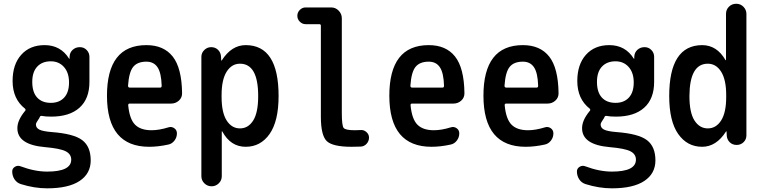

<svg xmlns="http://www.w3.org/2000/svg" viewBox="-20 -770 4040 1020"><path d="M250 -444.3Q204.1 -444.3 177.7 -416Q151.4 -387.7 151.4 -335Q151.4 -280.3 177.2 -252Q203.1 -223.6 250 -223.6Q294.9 -223.6 320.8 -251.5Q346.7 -279.3 346.7 -332Q346.7 -383.8 319.8 -414.1Q293 -444.3 250 -444.3ZM230.5 141.6Q358.4 141.6 358.4 78.1Q358.4 48.8 329.1 33.7Q299.8 18.6 219.7 11.7Q71.3 -1 72.3 -89.8Q72.3 -130.9 112.3 -179.7L113.3 -180.7Q118.2 -185.5 113.3 -192.4Q46.9 -244.1 46.9 -339.8Q46.9 -427.7 92.8 -479Q138.7 -530.3 216.8 -530.3Q301.8 -530.3 346.7 -459Q346.7 -458 348.6 -458H349.6V-468.8Q350.6 -491.2 366.2 -505.4Q381.8 -519.5 404.3 -519.5Q425.8 -519.5 440.4 -504.4Q455.1 -489.3 455.1 -467.8V-335Q455.1 -245.1 402.3 -197.8Q349.6 -150.4 252 -150.4Q221.7 -150.4 201.2 -154.3Q194.3 -155.3 191.4 -148.4Q188.5 -140.6 183.6 -134.8Q170.9 -117.2 170.9 -108.4Q170.9 -90.8 189 -81.5Q207 -72.3 254.9 -68.4Q372.1 -59.6 417 -25.4Q461.9 8.8 461.9 82Q461.9 152.3 402.8 191.4Q343.8 230.5 230.5 230.5Q162.1 230.5 90.8 208Q69.3 201.2 57.1 182.6Q44.9 164.1 44.9 140.6Q44.9 125 59.1 116.2Q73.2 107.4 88.9 113.3Q164.1 141.6 230.5 141.6Z M757.8 -442.4Q710 -442.4 687.5 -414.6Q665 -386.7 660.2 -314.5Q660.2 -305.7 668 -304.7H831.1Q838.9 -304.7 838.9 -314.5Q836.9 -382.8 816.9 -412.6Q796.9 -442.4 757.8 -442.4ZM772.5 9.8Q548.8 9.8 548.3 -260.3Q547.9 -530.3 757.8 -530.3Q849.6 -530.3 897.5 -469.7Q945.3 -409.2 947.3 -276.4Q948.2 -252 930.7 -235.8Q913.1 -219.7 888.7 -219.7H668Q661.1 -219.7 661.1 -210.9Q668 -137.7 697.3 -107.9Q726.6 -78.1 785.2 -78.1Q825.2 -78.1 876 -93.8Q891.6 -98.6 905.8 -88.9Q919.9 -79.1 919.9 -61.5Q919.9 -40 906.7 -22.9Q893.6 -5.9 874 -2Q820.3 9.8 772.5 9.8Z M1157.2 -264.6V-254.9Q1157.2 -171.9 1184.1 -129.9Q1210.9 -87.9 1254.9 -87.9Q1298.8 -87.9 1325.2 -129.9Q1351.6 -171.9 1351.6 -259.8Q1351.6 -431.6 1254.9 -431.6Q1210.9 -431.6 1184.1 -389.2Q1157.2 -346.7 1157.2 -264.6ZM1049.8 166V-467.8Q1049.8 -489.3 1065.4 -504.4Q1081.1 -519.5 1101.6 -519.5Q1124 -519.5 1138.7 -504.9Q1153.3 -490.2 1154.3 -467.8L1155.3 -448.2H1156.2Q1158.2 -448.2 1158.2 -449.2Q1210 -530.3 1285.2 -530.3Q1460 -530.3 1460 -259.8Q1460 -126 1412.1 -58.1Q1364.3 9.8 1285.2 9.8Q1205.1 9.8 1161.1 -71.3Q1161.1 -72.3 1159.2 -72.3H1158.2V166Q1158.2 188.5 1142.1 204.1Q1126 219.7 1104 219.7Q1082 219.7 1065.9 204.1Q1049.8 188.5 1049.8 166Z M1603.5 -641.6Q1585.9 -641.6 1572.8 -654.8Q1559.6 -668 1559.6 -686Q1559.6 -704.1 1572.8 -717.3Q1585.9 -730.5 1603.5 -730.5H1739.3Q1762.7 -730.5 1779.3 -713.4Q1795.9 -696.3 1795.9 -672.9V-169.9Q1795.9 -102.5 1805.7 -90.3Q1815.4 -78.1 1865.2 -78.1Q1883.8 -78.1 1894.5 -79.1Q1912.1 -81.1 1926.3 -68.8Q1940.4 -56.6 1940.4 -39.1Q1940.4 -20.5 1927.7 -6.3Q1915 7.8 1896.5 8.8Q1881.8 9.8 1847.7 9.8Q1747.1 9.8 1715.8 -20.5Q1684.6 -50.8 1684.6 -150.4V-633.8Q1684.6 -641.6 1675.8 -641.6Z M2257.8 -442.4Q2210 -442.4 2187.5 -414.6Q2165 -386.7 2160.2 -314.5Q2160.2 -305.7 2168 -304.7H2331.1Q2338.9 -304.7 2338.9 -314.5Q2336.9 -382.8 2316.9 -412.6Q2296.9 -442.4 2257.8 -442.4ZM2272.5 9.8Q2048.8 9.8 2048.3 -260.3Q2047.9 -530.3 2257.8 -530.3Q2349.6 -530.3 2397.5 -469.7Q2445.3 -409.2 2447.3 -276.4Q2448.2 -252 2430.7 -235.8Q2413.1 -219.7 2388.7 -219.7H2168Q2161.1 -219.7 2161.1 -210.9Q2168 -137.7 2197.3 -107.9Q2226.6 -78.1 2285.2 -78.1Q2325.2 -78.1 2376 -93.8Q2391.6 -98.6 2405.8 -88.9Q2419.9 -79.1 2419.9 -61.5Q2419.9 -40 2406.7 -22.9Q2393.6 -5.9 2374 -2Q2320.3 9.8 2272.5 9.8Z M2757.8 -442.4Q2710 -442.4 2687.5 -414.6Q2665 -386.7 2660.2 -314.5Q2660.2 -305.7 2668 -304.7H2831.1Q2838.9 -304.7 2838.9 -314.5Q2836.9 -382.8 2816.9 -412.6Q2796.9 -442.4 2757.8 -442.4ZM2772.5 9.8Q2548.8 9.8 2548.3 -260.3Q2547.9 -530.3 2757.8 -530.3Q2849.6 -530.3 2897.5 -469.7Q2945.3 -409.2 2947.3 -276.4Q2948.2 -252 2930.7 -235.8Q2913.1 -219.7 2888.7 -219.7H2668Q2661.1 -219.7 2661.1 -210.9Q2668 -137.7 2697.3 -107.9Q2726.6 -78.1 2785.2 -78.1Q2825.2 -78.1 2876 -93.8Q2891.6 -98.6 2905.8 -88.9Q2919.9 -79.1 2919.9 -61.5Q2919.9 -40 2906.7 -22.9Q2893.6 -5.9 2874 -2Q2820.3 9.8 2772.5 9.8Z M3250 -444.3Q3204.1 -444.3 3177.7 -416Q3151.4 -387.7 3151.4 -335Q3151.4 -280.3 3177.2 -252Q3203.1 -223.6 3250 -223.6Q3294.9 -223.6 3320.8 -251.5Q3346.7 -279.3 3346.7 -332Q3346.7 -383.8 3319.8 -414.1Q3293 -444.3 3250 -444.3ZM3230.5 141.6Q3358.4 141.6 3358.4 78.1Q3358.4 48.8 3329.1 33.7Q3299.8 18.6 3219.7 11.7Q3071.3 -1 3072.3 -89.8Q3072.3 -130.9 3112.3 -179.7L3113.3 -180.7Q3118.2 -185.5 3113.3 -192.4Q3046.9 -244.1 3046.9 -339.8Q3046.9 -427.7 3092.8 -479Q3138.7 -530.3 3216.8 -530.3Q3301.8 -530.3 3346.7 -459Q3346.7 -458 3348.6 -458H3349.6V-468.8Q3350.6 -491.2 3366.2 -505.4Q3381.8 -519.5 3404.3 -519.5Q3425.8 -519.5 3440.4 -504.4Q3455.1 -489.3 3455.1 -467.8V-335Q3455.1 -245.1 3402.3 -197.8Q3349.6 -150.4 3252 -150.4Q3221.7 -150.4 3201.2 -154.3Q3194.3 -155.3 3191.4 -148.4Q3188.5 -140.6 3183.6 -134.8Q3170.9 -117.2 3170.9 -108.4Q3170.9 -90.8 3189 -81.5Q3207 -72.3 3254.9 -68.4Q3372.1 -59.6 3417 -25.4Q3461.9 8.8 3461.9 82Q3461.9 152.3 3402.8 191.4Q3343.8 230.5 3230.5 230.5Q3162.1 230.5 3090.8 208Q3069.3 201.2 3057.1 182.6Q3044.9 164.1 3044.9 140.6Q3044.9 125 3059.1 116.2Q3073.2 107.4 3088.9 113.3Q3164.1 141.6 3230.5 141.6Z M3740.2 -431.6Q3643.6 -431.6 3642.6 -259.8Q3642.6 -171.9 3669.4 -129.9Q3696.3 -87.9 3740.2 -87.9Q3784.2 -87.9 3811 -129.9Q3837.9 -171.9 3837.9 -254.9V-264.6Q3837.9 -346.7 3811 -389.2Q3784.2 -431.6 3740.2 -431.6ZM3710 9.8Q3630.9 9.8 3583 -58.1Q3535.2 -126 3535.2 -259.8Q3535.2 -529.3 3710 -530.3Q3788.1 -530.3 3834 -451.2Q3834 -450.2 3835.9 -450.2Q3836.9 -450.2 3836.9 -451.2V-696.3Q3836.9 -718.8 3852.5 -734.4Q3868.2 -750 3891.1 -750Q3914.1 -750 3929.7 -733.9Q3945.3 -717.8 3945.3 -696.3V-50.8Q3945.3 -29.3 3930.2 -14.6Q3915 0 3893.6 0Q3871.1 0 3856.4 -14.6Q3841.8 -29.3 3840.8 -50.8L3839.8 -71.3Q3839.8 -72.3 3838.9 -72.3Q3836.9 -72.3 3836.9 -71.3Q3785.2 9.8 3710 9.8Z"/></svg>

Font: Rounded Mgen+ 2m medium
Style: Regular
Weight: 500
Designer: [Source Han Sans]
Ryoko NISHIZUKA  (kana & ideographs); Paul D. Hunt (Latin, Greek & Cyrillic); Wenlong ZHANG  (bopomofo
Version: Version 1.059.20150602